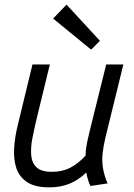

<svg xmlns="http://www.w3.org/2000/svg" viewBox="-20 -796 579 828"><path d="M193 12Q131 12 97 -10.5Q63 -33 50.5 -71Q38 -109 41 -157.5Q44 -206 57 -258L120 -518H195L138 -284Q128 -242 120 -201.5Q112 -161 114.5 -127.5Q117 -94 137.5 -74.5Q158 -55 204 -55Q249 -55 283.5 -73Q318 -91 349 -125Q349 -143 352.5 -164.5Q356 -186 361.5 -208Q367 -230 371 -248L438 -518H512L434 -200Q426 -166 422.5 -134.5Q419 -103 424 -71.5Q429 -40 444 -5L370 6Q364 -6 359.5 -21Q355 -36 352 -52Q318 -19 279 -3.5Q240 12 193 12ZM373 -582 209 -716 267 -776 411 -620Z"/></svg>

Font: Ubuntu Sans
Style: Italic
Weight: 400
Italic angle: -13.5°
Designer: Dalton Maag Ltd
Foundry: Dalton Maag Ltd
Version: Version 1.006